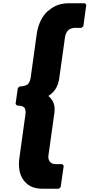

<svg xmlns="http://www.w3.org/2000/svg" viewBox="-20 -892 552 1184"><path d="M136 231C157 256 192 272 244 272H343L354 262L373 130L364 120H322C308 120 298 116 288 106C280 96 276 82 279 64L315 -193C321 -233 312 -263 295 -283L289 -290C286 -294 282 -297 278 -300C281 -303 289 -307 292 -310L300 -317C323 -337 339 -367 345 -407L381 -664C384 -682 390 -695 402 -707C412 -715 426 -720 440 -720H482L494 -730L512 -862L504 -872H405C353 -872 314 -856 285 -831L276 -824H275C233 -787 213 -730 206 -679L169 -412C166 -394 160 -382 151 -372C141 -365 123 -359 103 -359H101L90 -349L76 -251L85 -241H87C107 -241 121 -237 131 -228C136 -220 140 -206 137 -188L100 79C93 128 96 183 127 221V222Z"/></svg>

Font: Hussar Woodtype
Style: UltraObl
Weight: 900
Foundry: Cannot Into Space Fonts
Version: Version 1.07